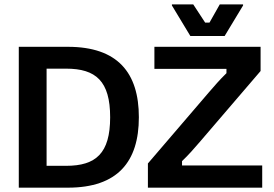

<svg xmlns="http://www.w3.org/2000/svg" viewBox="-20 -866 1263 886"><path d="M1016.7 -700 1101.7 -840.8V-845.8H994.2L946.7 -761.7H926.7L871.7 -845.8H773.3V-840.8L858.3 -700ZM293.3 0C522.5 0 620.8 -119.2 620.8 -325C620.8 -530.8 522.5 -650 293.3 -650H66.7V0ZM1190 0V-102.5H820V-122.5C850.8 -151.7 876.7 -181.7 901.7 -210.8L1182.5 -538.3V-650H692.5V-548.3H1025V-528.3C994.2 -498.3 968.3 -468.3 942.5 -438.3L662.5 -111.7V0ZM195 -549.2H285C422.5 -549.2 488.3 -491.7 488.3 -325C488.3 -158.3 422.5 -100.8 285 -100.8H195Z"/></svg>

Font: Familjen Grotesk SemiBold
Style: Regular
Weight: 600
Designer: Anders Wikstroem, Jonas Baeckman, Matilda Gysing, Kristian Moeller
Foundry: Familjen STHLM AB
Version: Version 2.000